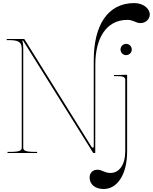

<svg xmlns="http://www.w3.org/2000/svg" viewBox="-20 -1020 1018 1280"><path d="M740 -520V-512.5H762.5C801 -512.5 815 -506 815 -487.5V-10C815 76 776 133 717 133C676.5 133 660.5 111.5 629.5 111.5C598.5 111.5 577.5 132.5 577.5 163.5C577.5 209.5 614.5 240 670.5 240C764.5 240 827.5 140 827.5 -10V-521.5L762.5 -520ZM783.5 -690C783.5 -671.5 798 -652.5 821 -652.5C839.5 -652.5 858.5 -667 858.5 -690C858.5 -708.5 844 -727.5 821 -727.5C802.5 -727.5 783.5 -713 783.5 -690ZM25 -760V-752.5H31C91 -752.5 125 -748 125 -695V-35C125 -20.5 118.5 -7.5 50 -7.5H30V0H227.5V-7.5H210C141.5 -7.5 135 -20.5 135 -35V-694.5C135 -722.5 133.5 -732 129 -750H133.5L600 -2.5C601 -0.5 603 0 604.5 0H615L615.5 -591.5C615.5 -756.5 683 -887.5 829 -887.5C869.5 -887.5 885.5 -866 916.5 -866C950.5 -866 978.5 -891.5 978.5 -923C978.5 -965 932.5 -999.5 875.5 -999.5C695 -999.5 605 -847 605 -620V-48C605 -39.5 602.5 -35 599 -35C596 -35 592 -38 588.5 -44L143.5 -757.5C143 -758.5 141.5 -760 139.5 -760Z"/></svg>

Font: ZnikomitNo24
Style: Regular
Weight: 500
Designer: gluk
Foundry: gluk
Version: Version 0.55